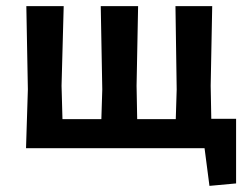

<svg xmlns="http://www.w3.org/2000/svg" viewBox="-20 -484 810 627"><path d="M65 0 71 -192 66 -464H188L181 -204L184 -95H311L314 -192L309 -464H431L426 -204L428 -95H554L557 -192L553 -464H673L668 -204L670 -96H751V115L664 123L648 0Z"/></svg>

Font: Alegreya Sans
Style: Bold
Weight: 700
Designer: Juan Pablo del Peral
Foundry: Huerta Tipografica
Version: Version 2.007